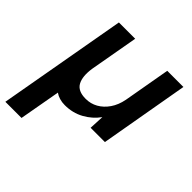

<svg xmlns="http://www.w3.org/2000/svg" viewBox="-206 -642 1008 1008"><g transform="rotate(45 298.0 -138.0)"><path d="M-17 220 110 -496H231L183 -226Q173 -161 192.5 -125Q212 -89 270 -89Q307 -89 338 -106.5Q369 -124 391.5 -156.5Q414 -189 423 -235L469 -496H589L502 0H396L400 -83Q369 -40 321.5 -14Q274 12 216 12Q195 12 176.5 6.5Q158 1 144 -9L103 220Z"/></g></svg>

Font: DM Sans 20pt SemiBold
Style: Italic
Weight: 600
Italic angle: -10°
Version: Version 4.004;gftools[0.9.30]